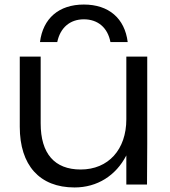

<svg xmlns="http://www.w3.org/2000/svg" viewBox="-20 -812 748 845"><path d="M627 0 628 -178V-563H536V-287C536 -154 457 -66 335 -66C220 -66 159 -136 159 -269V-563H67V-254C67 -85 154 13 308 13C408 13 490 -39 536 -128V0ZM542 -627C529 -731 459 -792 349 -792C239 -792 169 -731 156 -627H232C245 -690 288 -727 349 -727C411 -727 454 -690 466 -627Z"/></svg>

Font: Bounded Light
Style: Regular
Weight: 300
Designer: Vlad Churkin
Version: Version 3.0